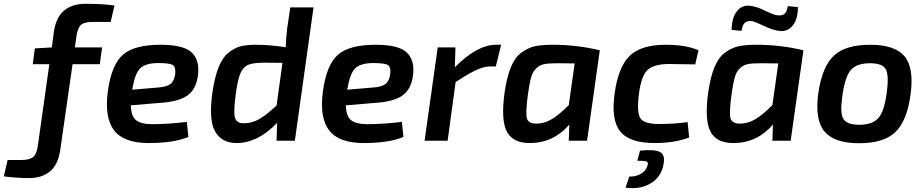

<svg xmlns="http://www.w3.org/2000/svg" viewBox="-134 -739 4851 1008"><path d="M447 -624H355Q311 -624 293 -610Q275 -596 268 -553L259 -490H402L390 -402H247L182 50Q161 196 16 196Q-42 196 -114 187L-94 101H-24Q20 101 38.5 87Q57 73 64 31L125 -402H38L49 -485L138 -490L149 -573Q170 -719 316 -719Q406 -719 467 -710Z M847 -99 855 -20Q778 12 647 12Q516 12 465 -54.5Q414 -121 432 -258Q451 -399 511 -451.5Q571 -504 709 -504Q831 -504 873.5 -462.5Q916 -421 905 -341Q895 -269 849 -237Q803 -205 708 -199L553 -186Q554 -128 581 -107.5Q608 -87 663 -87Q746 -87 847 -99ZM560 -268 700 -280Q742 -283 761.5 -298.5Q781 -314 786 -352Q789 -390 771 -399Q753 -408 694 -408Q628 -407 601 -379.5Q574 -352 560 -268Z M1512 -700 1414 0H1318L1321 -94Q1219 12 1108 12Q1030 12 995.5 -48.5Q961 -109 981 -253Q993 -334 1013.5 -385.5Q1034 -437 1065 -462Q1096 -487 1128 -495.5Q1160 -504 1207 -504Q1283 -504 1366 -491Q1368 -539 1373 -585L1390 -700ZM1349 -409 1257 -410Q1198 -410 1171 -399.5Q1144 -389 1129 -356Q1114 -323 1104 -247Q1091 -151 1099.5 -121Q1108 -91 1148 -92Q1189 -92 1226.5 -113.5Q1264 -135 1318 -185Z M1976 -99 1984 -20Q1907 12 1776 12Q1645 12 1594 -54.5Q1543 -121 1561 -258Q1580 -399 1640 -451.5Q1700 -504 1838 -504Q1960 -504 2002.5 -462.5Q2045 -421 2034 -341Q2024 -269 1978 -237Q1932 -205 1837 -199L1682 -186Q1683 -128 1710 -107.5Q1737 -87 1792 -87Q1875 -87 1976 -99ZM1689 -268 1829 -280Q1871 -283 1890.5 -298.5Q1910 -314 1915 -352Q1918 -390 1900 -399Q1882 -408 1823 -408Q1757 -407 1730 -379.5Q1703 -352 1689 -268Z M2497 -504 2469 -390H2437Q2413 -390 2384 -378.5Q2355 -367 2331 -353.5Q2307 -340 2258 -308L2216 0H2095L2164 -490H2257L2254 -386Q2372 -504 2469 -504Z M2948 0H2852L2855 -85Q2772 11 2650 12Q2560 13 2527.5 -47Q2495 -107 2515 -253Q2527 -336 2548.5 -387.5Q2570 -439 2605 -464Q2640 -489 2675.5 -496.5Q2711 -504 2768 -504Q2895 -504 3015 -475ZM2883 -406 2794 -407Q2748 -407 2724 -402.5Q2700 -398 2681.5 -380.5Q2663 -363 2654.5 -333Q2646 -303 2638 -247Q2624 -144 2632.5 -117Q2641 -90 2682 -90Q2724 -90 2763 -113.5Q2802 -137 2852 -187Z M3476 -98 3484 -17Q3408 12 3303 12Q3171 12 3122 -49Q3073 -110 3093 -250Q3113 -390 3173 -447Q3233 -504 3361 -504Q3467 -504 3533 -475L3516 -401Q3414 -403 3379 -403Q3299 -403 3265.5 -371.5Q3232 -340 3220 -243Q3208 -145 3229 -116.5Q3250 -88 3325 -88Q3409 -88 3476 -98ZM3212 105 3226 52Q3299 44 3329 58Q3359 72 3350 121Q3339 189 3283 223Q3227 257 3150 246L3170 188Q3207 189 3234 171.5Q3261 154 3267 124Q3269 112 3259.5 108.5Q3250 105 3212 105Z M4002 -707 4055 -702Q4055 -640 4029.5 -607Q4004 -574 3964 -576Q3926 -579 3878.5 -602Q3831 -625 3815 -628Q3788 -631 3775.5 -618.5Q3763 -606 3759 -577L3707 -582Q3708 -646 3734 -679Q3760 -712 3798 -709Q3833 -707 3879 -684.5Q3925 -662 3945 -659Q3973 -655 3985.5 -667Q3998 -679 4002 -707ZM4017 0H3921L3924 -85Q3841 11 3719 12Q3629 13 3596.5 -47Q3564 -107 3584 -253Q3596 -336 3617.5 -387.5Q3639 -439 3674 -464Q3709 -489 3744.5 -496.5Q3780 -504 3837 -504Q3964 -504 4084 -475ZM3952 -406 3863 -407Q3817 -407 3793 -402.5Q3769 -398 3750.5 -380.5Q3732 -363 3723.5 -333Q3715 -303 3707 -247Q3693 -144 3701.5 -117Q3710 -90 3751 -90Q3793 -90 3832 -113.5Q3871 -137 3921 -187Z M4435 -504Q4565 -504 4615.5 -442.5Q4666 -381 4646 -240Q4627 -102 4565.5 -44.5Q4504 13 4376 13Q4247 13 4195 -48Q4143 -109 4162 -249Q4182 -388 4243 -446Q4304 -504 4435 -504ZM4434 -407Q4365 -407 4334 -373Q4303 -339 4289 -240Q4275 -148 4293 -116Q4311 -84 4377 -84Q4446 -84 4477 -118.5Q4508 -153 4521 -249Q4534 -343 4516.5 -375Q4499 -407 4434 -407Z"/></svg>

Font: Exo 2.0 Semi Bold
Style: Italic
Weight: 600
Italic angle: -8°
Designer: Natanael Gama
Version: Version 1.001;PS 001.001;hotconv 1.0.70;makeotf.lib2.5.58329